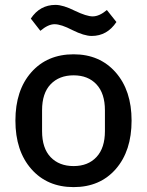

<svg xmlns="http://www.w3.org/2000/svg" viewBox="-20 -753 601 785"><path d="M355 -606Q324 -606 276 -630Q230 -654 203 -654Q177 -654 145 -627L106 -677Q143 -733 207 -733Q238 -733 286 -709Q334 -686 359 -686Q386 -686 417 -712L456 -663Q418 -606 355 -606ZM281 -531Q388 -531 453 -457Q518 -383 518 -260Q518 -136 453.5 -62Q389 12 281 12Q173 12 108 -62Q43 -136 43 -260Q43 -384 108 -457.5Q173 -531 281 -531ZM409 -217V-302Q409 -371 374.5 -408Q340 -445 281 -445Q222 -445 187 -408.5Q152 -372 152 -302V-217Q152 -147 187 -110.5Q222 -74 281 -74Q340 -74 374.5 -111Q409 -148 409 -217Z"/></svg>

Font: Anuphan Medium
Style: Regular
Weight: 500
Designer: Mike Abbink, Paul van der Laan, Pieter van Rosmalen, Mint Tantisuwanna
Foundry: Bold Monday; Cadson Demak
Version: Version 3.002;hotconv 1.0.109;makeotfexe 2.5.65596